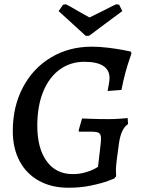

<svg xmlns="http://www.w3.org/2000/svg" viewBox="-20 -869 676 901"><path d="M579 -315 581 -287Q549 -266 539 -201Q534 -168 529 -127.5Q524 -87 524 -74L525 -42L517 -32Q517 -31 485.5 -19.5Q454 -8 406 2Q358 12 301 12Q222 12 163 -20.5Q104 -53 72 -113Q40 -173 40 -254Q40 -369 87.5 -459Q135 -549 219.5 -599.5Q304 -650 411 -650Q447 -650 487.5 -645Q528 -640 557 -634.5Q586 -629 594 -627L597 -618Q595 -612 587 -589Q579 -566 568.5 -528Q558 -490 550 -447L485 -442Q486 -449 490 -469.5Q494 -490 494 -502Q494 -579 376 -579Q310 -579 260 -542.5Q210 -506 182.5 -438.5Q155 -371 155 -279Q155 -173 199 -112.5Q243 -52 321 -52Q352 -52 378.5 -59.5Q405 -67 420.5 -75Q436 -83 440 -86L453 -199Q454 -207 454 -219Q454 -238 445 -244.5Q436 -251 411 -251H351L349 -257L365 -313Q366 -313 404.5 -311.5Q443 -310 491 -310Q517 -310 544 -312Q571 -314 579 -315ZM398 -701H382Q364 -717 322.5 -755.5Q281 -794 255 -817L276 -847L289 -849Q299 -845 357 -811L400 -787L463 -818Q520 -848 527 -849L539 -847L554 -817Q522 -794 471 -755.5Q420 -717 398 -701Z"/></svg>

Font: Alegreya SC Medium
Style: Italic
Weight: 500
Italic angle: -7°
Designer: Juan Pablo del Peral
Foundry: Huerta Tipografica
Version: Version 2.007; ttfautohint (v1.6)